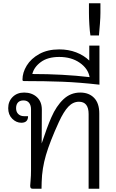

<svg xmlns="http://www.w3.org/2000/svg" viewBox="-20 -1150 705 1170"><path d="M585 -459V0H520V-455Q520 -530 461 -530Q425 -530 396.5 -500Q368 -470 339 -407Q284 -287 260 -205Q236 -123 234 -42L233 0H179Q171 0 167.5 -4Q164 -8 164 -18Q164 -25 166.5 -51.5Q169 -78 169 -112V-485Q169 -508 157.5 -523Q146 -538 123 -538Q101 -538 89.5 -525.5Q78 -513 78 -491Q78 -468 91.5 -455Q105 -442 127 -442H151Q151 -402 110 -402Q79 -402 54.5 -426.5Q30 -451 30 -491Q30 -532 57 -559Q84 -586 127 -586Q174 -586 204.5 -558.5Q235 -531 235 -481L234 -276Q267 -376 293 -435Q323 -504 366.5 -545Q410 -586 469 -586Q522 -586 553.5 -553.5Q585 -521 585 -459Z M586 -872V-634Q463 -648 359.5 -652Q256 -656 127 -656Q121 -656 119 -658Q117 -660 117 -665Q117 -708 143 -750.5Q169 -793 219.5 -821Q270 -849 341 -849Q397 -849 444 -831Q491 -813 524 -781V-872ZM526 -680Q517 -732 466 -767.5Q415 -803 341 -803Q271 -803 229 -772Q187 -741 177 -699Q364 -699 526 -680Z M522 -1072V-1130H592V-1072Q592 -1046 589 -1005.5Q586 -965 583 -934H531Q527 -958 524.5 -999.5Q522 -1041 522 -1072Z"/></svg>

Font: Krub
Style: Regular
Weight: 400
Designer: Ekaluck Peanpanawate
Foundry: Cadson Demak Co.,Ltd.
Version: Version 1.000; ttfautohint (v1.6)